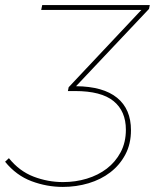

<svg xmlns="http://www.w3.org/2000/svg" viewBox="-117 -537 624 755"><path d="M130 198Q67 198 7 175.5Q-53 153 -97 99L-82 85Q-41 136 15 157.5Q71 179 131 179Q180 179 224.5 165.5Q269 152 303 126Q337 100 357.5 61.5Q378 23 378 -27Q378 -100 329.5 -139.5Q281 -179 178 -179H150L153 -194L439 -498H45L49 -517H472L469 -502L182 -198Q289 -197 343.5 -152.5Q398 -108 398 -25Q398 29 376 70.5Q354 112 317 140.5Q280 169 231.5 183.5Q183 198 130 198Z"/></svg>

Font: Argentum Sans Thin
Style: Italic
Weight: 100
Italic angle: -11°
Designer: Julieta Ulanovsky (font), Cristiano Sobral (main changes and remaster)
Foundry: Julieta Ulanovsky (font), Cristiano Sobral (main changes and remaster)
Version: Version 2.007;June 15, 2022;FontCreator 14.0.0.2814 64-bit; 